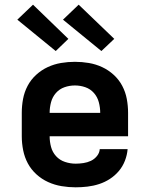

<svg xmlns="http://www.w3.org/2000/svg" viewBox="-20 -792 640 820"><path d="M303 8Q273 8 243 3Q213 -2 185.5 -14.5Q158 -27 135.5 -47.5Q113 -68 99 -94Q85 -120 79 -150Q73 -180 73 -210V-310Q73 -340 78.5 -369.5Q84 -399 98 -425.5Q112 -452 134.5 -472.5Q157 -493 184 -505.5Q211 -518 240.5 -523Q270 -528 300 -528Q330 -528 359.5 -523Q389 -518 416 -505.5Q443 -493 465.5 -472.5Q488 -452 502 -425.5Q516 -399 521.5 -369.5Q527 -340 527 -310V-210H192Q192 -187 198 -164.5Q204 -142 219.5 -125Q235 -108 257.5 -100.5Q280 -93 303 -93Q319 -93 336 -95.5Q353 -98 368 -105Q383 -112 394 -125.5Q405 -139 406 -155H525Q523 -130 513.5 -105.5Q504 -81 487.5 -61.5Q471 -42 449.5 -28Q428 -14 403.5 -6Q379 2 353.5 5Q328 8 303 8ZM192 -310H408Q408 -333 402 -355.5Q396 -378 381 -395Q366 -412 344.5 -419.5Q323 -427 300 -427Q277 -427 255.5 -419.5Q234 -412 219 -395Q204 -378 198 -355.5Q192 -333 192 -310ZM413 -574 249 -708 316 -772 468 -626ZM218 -574 54 -708 121 -772 272 -626Z"/></svg>

Font: Iosevka Fixed Extended
Style: Bold
Weight: 700
Width: 7
Monospace: yes
Designer: Belleve Invis
Foundry: Belleve Invis
Version: Version 24.1.1; ttfautohint (v1.8.4)